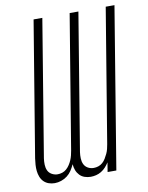

<svg xmlns="http://www.w3.org/2000/svg" viewBox="-84 -796 668 865"><g transform="rotate(-10 250.0 -363.5)"><path d="M96 8Q82 8 69 3.5Q56 -1 46.5 -10.5Q37 -20 32 -33Q27 -46 25.5 -60Q24 -74 25 -88.5Q26 -103 28 -117L130 -735H170L67 -110Q65 -96 65.5 -81.5Q66 -67 71.5 -55Q77 -43 89.5 -36Q102 -29 116 -29Q127 -29 137.5 -32.5Q148 -36 156.5 -43.5Q165 -51 171.5 -61Q178 -71 182.5 -81.5Q187 -92 189.5 -102.5Q192 -113 194 -124L295 -735H335L232 -110Q230 -96 230.5 -81.5Q231 -67 236.5 -55Q242 -43 254 -36Q266 -29 281 -29Q292 -29 302.5 -32.5Q313 -36 321.5 -43.5Q330 -51 336 -61Q342 -71 347 -81.5Q352 -92 354.5 -102.5Q357 -113 359 -124L460 -735H500L379 0H339L346 -43Q339 -32 330 -22Q321 -12 309.5 -5Q298 2 285.5 5Q273 8 261 8Q247 8 233.5 3.5Q220 -1 210.5 -11Q201 -21 196 -34Q191 -47 190 -62Q183 -47 174.5 -34Q166 -21 153.5 -11.5Q141 -2 126 3Q111 8 97 8Z"/></g></svg>

Font: Iosevka Curly Extralight
Style: Italic
Weight: 200
Italic angle: -9°
Monospace: yes
Designer: Belleve Invis
Foundry: Belleve Invis
Version: Version 22.1.2; ttfautohint (v1.8.4)